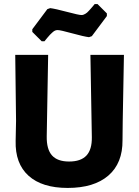

<svg xmlns="http://www.w3.org/2000/svg" viewBox="-20 -915 684 945"><path d="M460 -895 506 -849V-836L432 -737L418 -732Q393 -735 335 -751Q277 -767 264 -767Q257 -767 251 -764.5Q245 -762 237.5 -755Q230 -748 226 -744Q222 -740 212 -728Q202 -716 199 -712H185L139 -758V-771L213 -870L227 -875Q252 -872 310 -856.5Q368 -841 381 -841Q386 -841 390.5 -842.5Q395 -844 400 -847Q405 -850 408.5 -853Q412 -856 417.5 -862Q423 -868 426.5 -872Q430 -876 436.5 -883.5Q443 -891 446 -895ZM590 -645 584 -318 583 -225Q584 -112 513.5 -51Q443 10 313 10Q187 10 120.5 -50Q54 -110 57 -222L59 -320L55 -645H217L210 -244Q209 -180 236 -150Q263 -120 320 -120Q378 -120 405.5 -149.5Q433 -179 432 -240L425 -645Z"/></svg>

Font: Alegreya Sans SC ExtraBold
Style: Regular
Weight: 800
Designer: Juan Pablo del Peral
Foundry: Huerta Tipografica
Version: Version 2.007